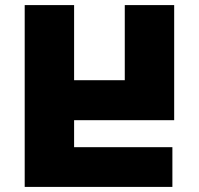

<svg xmlns="http://www.w3.org/2000/svg" viewBox="-20 -734 781 754"><path d="M77 -714H271V-419H470V-714H664V-262H271V-156H657V0H77Z"/></svg>

Font: Noto Sans Georgian Black
Style: Regular
Weight: 900
Designer: Monotype Design Team, Akaki Razmadze
Foundry: Google LLC
Version: Version 2.005; ttfautohint (v1.8.4.7-5d5b)